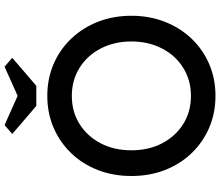

<svg xmlns="http://www.w3.org/2000/svg" viewBox="-80 -852 943 822"><g transform="rotate(-90 391.0 -441.5)"><path d="M391 10Q317 10 254.5 -17Q192 -44 145.5 -92.5Q99 -141 73.5 -206.5Q48 -272 48 -350Q48 -428 73.5 -493.5Q99 -559 145.5 -607.5Q192 -656 254.5 -683Q317 -710 391 -710Q465 -710 527.5 -683Q590 -656 636.5 -607Q683 -558 708.5 -492.5Q734 -427 734 -350Q734 -273 708.5 -207.5Q683 -142 636.5 -93Q590 -44 527.5 -17Q465 10 391 10ZM391 -95Q458 -95 511 -128Q564 -161 594 -219Q624 -277 624 -350Q624 -423 594 -481Q564 -539 511 -572Q458 -605 391 -605Q323 -605 270.5 -572Q218 -539 188 -481.5Q158 -424 158 -350Q158 -276 188 -218.5Q218 -161 270.5 -128Q323 -95 391 -95ZM348 -757 228 -860 266 -893 391 -837 516 -893 554 -860 434 -757Z"/></g></svg>

Font: Readex Pro
Style: Regular
Weight: 400
Designer: Bonnie Shaver-Troup, Thomas Jockin
Foundry: Lexend
Version: Version 1.204; ttfautohint (v1.8.4.7-5d5b)